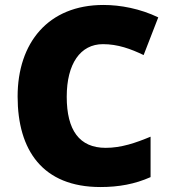

<svg xmlns="http://www.w3.org/2000/svg" viewBox="-20 -795 689 774"><path d="M395 -617C455 -617 507 -598 559 -573L618 -725C545 -760 466 -775 397 -775C174 -775 51 -622 51 -406C51 -189 152 -41 385 -41C459 -41 524 -53 587 -81V-244C527 -219 469 -199 406 -199C300 -199 249 -270 249 -405C249 -538 304 -617 395 -617Z"/></svg>

Font: Noto Sans Tamil UI Black
Style: Regular
Weight: 900
Designer: Jelle Bosma - Monotype Design Team
Foundry: Monotype Imaging Inc.
Version: Version 2.004